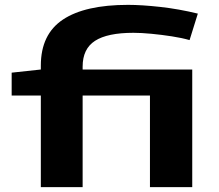

<svg xmlns="http://www.w3.org/2000/svg" viewBox="-20 -770 902 790"><path d="M148 0V-377H28V-471L148 -484V-500Q148 -629 239 -689.5Q330 -750 507 -750Q563 -750 639.5 -741.5Q716 -733 794 -714L760 -605Q729 -614 687 -620.5Q645 -627 603 -631Q561 -635 529 -635Q422 -635 371 -602Q320 -569 320 -496V-484H771V0H597V-377H320V0Z"/></svg>

Font: Georama ExtraExtended SemiBold
Style: Regular
Weight: 600
Width: 8
Designer: Jean-Baptiste Levee
Foundry: Production Type
Version: Version 1.000